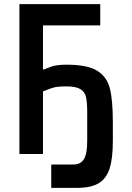

<svg xmlns="http://www.w3.org/2000/svg" viewBox="-20 -745 640 929"><path d="M228 51H336Q370 51 386 25.2Q402 -0.5 402 -64V-152V-199.5Q402 -250.5 396 -276Q390 -301.5 368.2 -314.2Q346.5 -327 300 -327Q265 -327 248 -323.5Q231 -320 206.5 -310L188 -303V0H74V-725H465V-622H188V-409H193Q215.5 -418.5 228.2 -422.8Q241 -427 258.5 -429.5Q276 -432 303 -432Q402.5 -432 450 -402.8Q497.5 -373.5 511.8 -316.5Q526 -259.5 526 -152V-64Q526 19.5 511 68.5Q496 117.5 458.8 140.8Q421.5 164 353 164H228Z"/></svg>

Font: JuliaMono Black
Style: Regular
Weight: 900
Monospace: yes
Designer: cormullion
Foundry: corm
Version: Version 0.054; ttfautohint (v1.8.4)